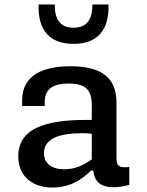

<svg xmlns="http://www.w3.org/2000/svg" viewBox="-20 -830 660 862"><path d="M295.5 -532.5C140 -532.5 79.5 -469.5 79.5 -380.5V-354H180.5L181 -375C181.5 -435.5 226 -455 287 -455C349 -455.5 392 -437 392 -362.5V-291.5C229 -293.5 62 -274 62 -128C62 -40.5 122.5 12 216 12C295 12 348.5 -24.5 388 -64H399C403 -22 424 10.5 490 10.5C511.5 10.5 535 7 560.5 0V-80.5C515.5 -75 503 -84 503 -119.5V-368.5C503 -490 425 -532.5 295.5 -532.5ZM225.5 -810H153.5C149 -695.5 202.5 -633 310 -633C418 -633 471 -695.5 467 -810H395C395 -744 370.5 -705.5 310 -705.5C249.5 -705.5 225.5 -744 225.5 -810ZM177.5 -142.5C177.5 -206 241.5 -232 350 -232C364 -232 378 -231 392 -229.5V-114.5C355.5 -88 316 -70 269 -70C212 -70 177.5 -96 177.5 -142.5Z"/></svg>

Font: Monaspace Neon Medium
Style: Regular
Weight: 500
Designer: Riley Cran & the Lettermatic Team
Foundry: Lettermatic
Version: Version 1.200 (Monaspace Neon)